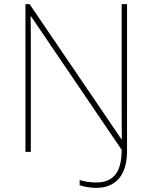

<svg xmlns="http://www.w3.org/2000/svg" viewBox="-20 -734 738 928"><path d="M445 174C543 174 594 108 594 -3V-714H568V-211C568 -165 568 -111 569 -61H567L123 -714H103V0H129V-502C129 -555 129 -597 128 -655H130L568 -10C568 99 528 148 444 148C415 148 386 143 365 136V161C380 167 414 174 445 174Z"/></svg>

Font: Noto Sans Gurmukhi Thin
Style: Regular
Weight: 100
Designer: Jelle Bosma - Monotype Design Team
Foundry: Monotype Imaging Inc.
Version: Version 2.004